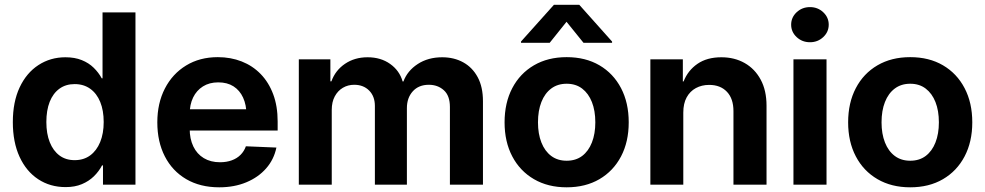

<svg xmlns="http://www.w3.org/2000/svg" viewBox="-20 -780 4161 811"><path d="M257.3 10.3Q191.9 10.3 141.4 -22.9Q90.8 -56.2 62.5 -117.9Q34.2 -179.7 34.2 -264.2Q34.2 -349.6 63 -410.9Q91.8 -472.2 142.3 -505.1Q192.9 -538.1 256.3 -538.1Q295.9 -538.1 325.4 -526.1Q355 -514.2 375.7 -493.9Q396.5 -473.6 409.7 -449.2H413.1V-727.5H552.2V0H415V-81.5H411.1Q397.9 -56.2 376.7 -35.4Q355.5 -14.6 325.9 -2.2Q296.4 10.3 257.3 10.3ZM295.4 -103.5Q333.5 -103.5 360.8 -123.5Q388.2 -143.6 403.1 -179.9Q418 -216.3 418 -264.6Q418 -313.5 403.3 -349.4Q388.7 -385.3 361.1 -405Q333.5 -424.8 295.4 -424.8Q257.8 -424.8 231 -405.3Q204.1 -385.7 189.9 -349.9Q175.8 -314 175.8 -264.6Q175.8 -215.3 190.2 -179.2Q204.6 -143.1 231.2 -123.3Q257.8 -103.5 295.4 -103.5Z M906.2 11.2Q825.7 11.2 766.8 -23.2Q708 -57.6 676.3 -119.4Q644.5 -181.2 644.5 -263.2Q644.5 -344.2 676.5 -406.2Q708.5 -468.3 766.1 -503.4Q823.7 -538.6 899.9 -538.6Q954.6 -538.6 1000.7 -520.5Q1046.9 -502.4 1081.1 -467.3Q1115.2 -432.1 1134 -381.8Q1152.8 -331.5 1152.8 -267.1V-228.5H699.2V-318.4H1085L1021 -295.4Q1021 -336.9 1006.8 -367.7Q992.7 -398.4 966.3 -415.3Q939.9 -432.1 901.9 -432.1Q864.3 -432.1 837.2 -415Q810.1 -397.9 795.7 -368.2Q781.2 -338.4 781.2 -298.3V-236.8Q781.2 -193.4 796.6 -161.4Q812 -129.4 840.8 -112.1Q869.6 -94.7 909.2 -94.7Q937 -94.7 959 -102.8Q981 -110.8 996.1 -126Q1011.2 -141.1 1018.6 -162.1L1147.5 -156.7Q1137.2 -106.4 1104.2 -68.8Q1071.3 -31.2 1020.5 -10Q969.7 11.2 906.2 11.2Z M1242.2 0V-529.3H1375.5V-436.5H1379.9Q1396.5 -482.9 1437.3 -510.5Q1478 -538.1 1532.7 -538.1Q1588.4 -538.1 1627.9 -510Q1667.5 -481.9 1680.7 -436H1684.1Q1700.7 -481 1744.4 -509.5Q1788.1 -538.1 1847.7 -538.1Q1897.9 -538.1 1936.8 -516.6Q1975.6 -495.1 1997.8 -453.9Q2020 -412.6 2020 -352.5V0H1880.4V-328.1Q1880.4 -376 1854.7 -398.9Q1829.1 -421.9 1791.5 -421.9Q1748.5 -421.9 1723.6 -394.3Q1698.7 -366.7 1698.7 -323.2V0H1563.5V-332.5Q1563.5 -373 1539.3 -397.5Q1515.1 -421.9 1476.1 -421.9Q1449.7 -421.9 1428.2 -409.2Q1406.7 -396.5 1394 -372.8Q1381.3 -349.1 1381.3 -315.9V0Z M2373.5 11.2Q2294.4 11.2 2235.4 -23.2Q2176.3 -57.6 2143.8 -119.4Q2111.3 -181.2 2111.3 -263.2Q2111.3 -345.7 2143.8 -407.7Q2176.3 -469.7 2235.4 -504.2Q2294.4 -538.6 2373.5 -538.6Q2453.1 -538.6 2512 -504.2Q2570.8 -469.7 2603.3 -407.7Q2635.7 -345.7 2635.7 -263.2Q2635.7 -181.2 2603.3 -119.4Q2570.8 -57.6 2512 -23.2Q2453.1 11.2 2373.5 11.2ZM2373.5 -101.1Q2412.1 -101.1 2439 -121.3Q2465.8 -141.6 2480.2 -178.2Q2494.6 -214.8 2494.6 -263.2Q2494.6 -312.5 2480.2 -348.9Q2465.8 -385.3 2439 -405.8Q2412.1 -426.3 2373.5 -426.3Q2335.4 -426.3 2308.3 -406Q2281.2 -385.7 2266.8 -349.1Q2252.4 -312.5 2252.4 -263.2Q2252.4 -214.8 2266.8 -178.2Q2281.2 -141.6 2308.3 -121.3Q2335.4 -101.1 2373.5 -101.1ZM2444.8 -599.1 2373 -688 2301.8 -599.1H2180.7V-604.5L2319.8 -759.8H2426.8L2565.4 -604.5V-599.1Z M2866.2 -304.2V0H2727.1V-529.3H2864.3V-435.5L2867.7 -436.5Q2885.7 -482.4 2926 -510.3Q2966.3 -538.1 3026.9 -538.1Q3082.5 -538.1 3125.5 -513.7Q3168.5 -489.3 3193.1 -443.6Q3217.8 -397.9 3217.8 -333.5V0H3078.1V-310.5Q3078.1 -363.3 3050.5 -392.3Q3022.9 -421.4 2975.6 -421.4Q2944.3 -421.4 2919.4 -408Q2894.5 -394.5 2880.4 -368.7Q2866.2 -342.8 2866.2 -304.2Z M3331.5 0V-529.3H3471.2V0ZM3401.4 -601.6Q3368.2 -601.6 3345 -623.3Q3321.8 -645 3321.8 -675.8Q3321.8 -706.5 3345 -728.3Q3368.2 -750 3401.4 -750Q3434.1 -750 3457.3 -728.3Q3480.5 -706.5 3480.5 -675.8Q3480.5 -645 3457.3 -623.3Q3434.1 -601.6 3401.4 -601.6Z M3824.7 11.2Q3745.6 11.2 3686.5 -23.2Q3627.4 -57.6 3595 -119.4Q3562.5 -181.2 3562.5 -263.2Q3562.5 -345.7 3595 -407.7Q3627.4 -469.7 3686.5 -504.2Q3745.6 -538.6 3824.7 -538.6Q3904.3 -538.6 3963.1 -504.2Q4022 -469.7 4054.4 -407.7Q4086.9 -345.7 4086.9 -263.2Q4086.9 -181.2 4054.4 -119.4Q4022 -57.6 3963.1 -23.2Q3904.3 11.2 3824.7 11.2ZM3824.7 -101.1Q3863.3 -101.1 3890.1 -121.3Q3917 -141.6 3931.4 -178.2Q3945.8 -214.8 3945.8 -263.2Q3945.8 -312.5 3931.4 -348.9Q3917 -385.3 3890.1 -405.8Q3863.3 -426.3 3824.7 -426.3Q3786.6 -426.3 3759.5 -406Q3732.4 -385.7 3718 -349.1Q3703.6 -312.5 3703.6 -263.2Q3703.6 -214.8 3718 -178.2Q3732.4 -141.6 3759.5 -121.3Q3786.6 -101.1 3824.7 -101.1Z"/></svg>

Font: Inter Cardless Tabular Bold
Style: Bold
Weight: 700
Designer: Rasmus Andersson
Foundry: rsms
Version: Version 4.000;git-4fc901f